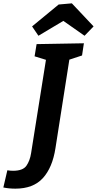

<svg xmlns="http://www.w3.org/2000/svg" viewBox="-120 -963 580 1149"><path d="M382 -704 371 -631 295 -606 212 -77Q194 40 136.5 103Q79 166 -28 166Q-66 166 -100 159L-76 56Q-59 59 -42 59Q17 59 38 29Q59 -1 66 -46L155 -605L87 -626L99 -699ZM310 -943 440 -805 386 -749 259 -838 110 -749 72 -805 231 -936Z"/></svg>

Font: Bitter Pro
Style: Bold Italic
Weight: 700
Italic angle: -9°
Designer: Sol Matas, and Bitter project Authors
Foundry: Sol Matas
Version: Version 1.010